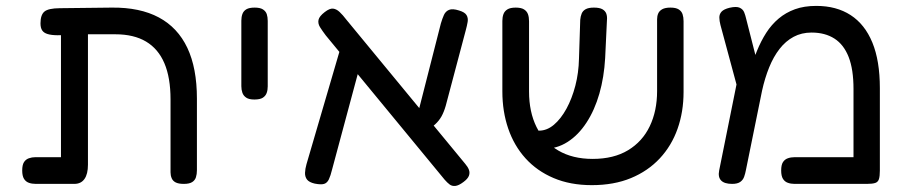

<svg xmlns="http://www.w3.org/2000/svg" viewBox="-20 -607 3047 644"><path d="M100.2 9.8Q87 9.8 76.8 6.1Q66.5 2.5 60.5 -7.2Q54.5 -17 54.5 -35Q54.5 -54 60.5 -63.2Q66.5 -72.5 76.8 -76.1Q87 -79.8 99.2 -79.8H184.5V-517.8L221.5 -490Q192.8 -488.5 172.5 -488.8Q152.2 -489 139.8 -492.8Q127.2 -496.5 121.5 -505Q115.8 -513.5 115.8 -528.5Q115.8 -556.8 128.8 -568Q141.8 -579.2 180.5 -579.5L354.8 -581.5Q449.2 -582.5 512.8 -548.5Q576.2 -514.5 608.4 -446.5Q640.5 -378.5 640.5 -276.2V-36Q640.5 -22.8 637.2 -12.5Q634 -2.2 624.5 3.8Q615 9.8 596.8 9.8Q578.8 9.8 569.1 4.8Q559.5 -0.2 555.8 -9.4Q552 -18.5 552 -29V-273.5Q552 -346.5 531.4 -394.9Q510.8 -443.2 469.8 -467.6Q428.8 -492 366.8 -492H275V-54.5Q275 -23.2 263.4 -6.8Q251.8 9.8 229.2 9.8Z M833.2 -273.2Q815.2 -273.2 806 -279.4Q796.8 -285.5 793.1 -295.6Q789.5 -305.8 789.5 -318V-537.8Q789.5 -550 793.1 -560.1Q796.8 -570.2 806.4 -575.9Q816 -581.5 834.2 -581.5Q852.5 -581.5 862 -575.4Q871.5 -569.2 874.8 -559.5Q878 -549.8 878 -536.8V-317Q878 -304.8 874.4 -295Q870.8 -285.2 861.5 -279.2Q852.2 -273.2 833.2 -273.2Z M1534.5 3.5Q1518.5 15.5 1507.4 16.6Q1496.2 17.8 1488.2 11.8Q1480.2 5.8 1471.5 -4.2L1072.5 -488.5Q1060.8 -504 1053.2 -516.2Q1045.8 -528.5 1048.4 -540.5Q1051 -552.5 1069.2 -566.5Q1086 -579.5 1097.2 -578.1Q1108.5 -576.8 1119.1 -566.8Q1129.8 -556.8 1141.8 -541L1540.8 -57Q1549.5 -46.8 1553 -37.1Q1556.5 -27.5 1552.8 -17.4Q1549 -7.2 1534.5 3.5ZM1035.5 8.8Q1017 4.5 1009.9 -4.6Q1002.8 -13.8 1003.1 -27.1Q1003.5 -40.5 1008 -56.2L1125 -456L1198 -425.8L1093.8 -38.2Q1088.8 -17.5 1083.1 -5.5Q1077.5 6.5 1067.1 9.8Q1056.8 13 1035.5 8.8ZM1407 -164 1373.2 -193 1458.8 -528.5Q1463.5 -544.5 1469 -556.8Q1474.5 -569 1486.1 -573.9Q1497.8 -578.8 1519.8 -571.8Q1538.8 -566.2 1544.8 -556.4Q1550.8 -546.5 1548.6 -533.6Q1546.5 -520.8 1541.8 -503.8L1475 -252Q1469 -231.2 1460.8 -216.5Q1452.5 -201.8 1439.6 -190Q1426.8 -178.2 1407 -164Z M1965 14Q1892.8 14 1836.9 -9.8Q1781 -33.5 1742.6 -76Q1704.2 -118.5 1684.6 -175.9Q1665 -233.2 1665 -300.5V-536.8Q1665 -549.2 1668.6 -559.4Q1672.2 -569.5 1681.9 -575.5Q1691.5 -581.5 1709.8 -581.5Q1728 -581.5 1737.6 -575.5Q1747.2 -569.5 1750.9 -559.4Q1754.5 -549.2 1754.5 -535.8V-300.5Q1754.5 -231.5 1779.6 -180.9Q1804.8 -130.2 1852.6 -102.1Q1900.5 -74 1967.8 -74Q2038.5 -74 2086.6 -103.1Q2134.8 -132.2 2159.4 -183.6Q2184 -235 2184 -301.5V-542.5Q2184 -553.2 2187.8 -561.9Q2191.5 -570.5 2201.2 -576Q2211 -581.5 2228.8 -581.5Q2247 -581.5 2256.6 -575.4Q2266.2 -569.2 2269.5 -559.1Q2272.8 -549 2272.8 -535.8V-298.5Q2272.8 -231.8 2252.6 -174.9Q2232.5 -118 2192.9 -75.6Q2153.2 -33.2 2096.2 -9.6Q2039.2 14 1965 14ZM1777.8 -107.5 1762.8 -168.8H1788.2Q1814.5 -168.8 1837.9 -188.5Q1861.2 -208.2 1879.9 -242.2Q1898.5 -276.2 1909.8 -319.5Q1921 -362.8 1922 -410.2L1926.2 -540.5Q1927.2 -552 1931 -561.4Q1934.8 -570.8 1944.4 -576.1Q1954 -581.5 1972 -581.5Q1991 -581.5 2000.8 -575.9Q2010.5 -570.2 2013.8 -560.8Q2017 -551.2 2015.8 -539.2L2009.8 -412.2Q2006.2 -348.2 1990.4 -292.9Q1974.5 -237.5 1947.2 -195.8Q1920 -154 1883.6 -130.8Q1847.2 -107.5 1802.2 -107.5Z M2931.2 -311.5V-35Q2931.2 -16 2928.1 -6.2Q2925 3.5 2915.8 6.6Q2906.5 9.8 2887.5 9.8H2645Q2632.8 9.8 2622.5 6.1Q2612.2 2.5 2606.2 -7.1Q2600.2 -16.8 2600.2 -35Q2600.2 -54 2606.2 -63.2Q2612.2 -72.5 2622.5 -76.1Q2632.8 -79.8 2646 -79.8H2842.8V-308.5Q2842.8 -374.2 2826.5 -415.9Q2810.2 -457.5 2778.8 -477.6Q2747.2 -497.8 2702.2 -497.8Q2668.5 -497.8 2641.9 -483.5Q2615.2 -469.2 2594.9 -443.1Q2574.5 -417 2560 -381.2Q2545.5 -345.5 2536 -302.5L2482.2 -37.8Q2479.8 -24.8 2475.9 -13.9Q2472 -3 2462.6 3.4Q2453.2 9.8 2435.8 9.8Q2409.5 9.8 2398.6 -1.8Q2387.8 -13.2 2392.2 -35.2L2463 -386.5L2494.8 -365.8Q2505.2 -402.8 2518.9 -436.1Q2532.5 -469.5 2550.1 -497Q2567.8 -524.5 2591.6 -544.6Q2615.5 -564.8 2646.4 -576Q2677.2 -587.2 2718 -587.2Q2785.5 -587.2 2833.1 -556.4Q2880.8 -525.5 2906 -464.4Q2931.2 -403.2 2931.2 -311.5ZM2461 -284.2 2396.5 -523.2Q2393 -536.5 2392.8 -547.9Q2392.5 -559.2 2400.1 -567.8Q2407.8 -576.2 2427.2 -581Q2450.2 -586.2 2461.2 -581Q2472.2 -575.8 2476.2 -565.5Q2480.2 -555.2 2482.2 -546.2L2529 -362.5Z"/></svg>

Font: Fredoka Light
Style: Regular
Weight: 300
Designer: Ben Nathan
Foundry: Milena B. Brandão, Ben Nathan
Version: Version 2.001